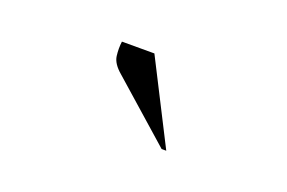

<svg xmlns="http://www.w3.org/2000/svg" viewBox="-41 -813 582 389"><g transform="rotate(20 250.0 -618.5)"><path d="M321 -530 192 -644Q173 -660 171 -676Q169 -692 171 -707H241L331 -530Z"/></g></svg>

Font: Spectral SC
Style: Italic
Weight: 400
Italic angle: -10°
Designer: Jean-Baptiste Levee
Foundry: Production Type
Version: Version 2.001